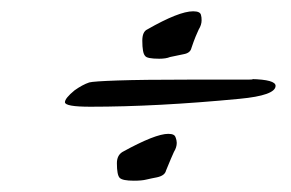

<svg xmlns="http://www.w3.org/2000/svg" viewBox="-20 -470 515 340"><path d="M262 -366Q240 -366 237 -371Q232 -376 232 -398Q232 -414 241 -418Q297 -450 322 -450Q335 -450 336 -443Q337 -440 337 -434Q337 -426 332 -418Q330 -414 326.5 -405.5Q323 -397 319 -385Q317 -376 305 -374L281 -369Q274 -366 262 -366ZM140 -281Q95 -281 95 -289Q95 -296 112 -310Q119 -315 125.5 -318.5Q132 -322 138 -324Q145 -326 188.5 -327.5Q232 -329 314 -329H366Q404 -329 418.5 -329Q433 -329 425 -330Q468 -329 468 -318Q468 -301 404 -295Q331 -288 265 -284.5Q199 -281 140 -281ZM217 -150Q197 -150 192 -155Q187 -160 187 -181Q187 -195 197 -201Q255 -233 278 -233Q290 -233 291 -226V-227Q293 -221 293 -217Q293 -209 288 -201Q286 -197 282.5 -188.5Q279 -180 274 -168Q272 -159 258 -156Q253 -155 248 -154Q243 -153 239 -152Q235 -151 229.5 -150.5Q224 -150 217 -150Z"/></svg>

Font: Vujahday Script
Style: Regular
Weight: 400
Designer: Robert E. Leuschke
Foundry: Robert E. Leuschke
Version: Version 1.010; ttfautohint (v1.8.3)